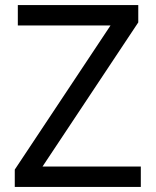

<svg xmlns="http://www.w3.org/2000/svg" viewBox="-20 -734 612 754"><path d="M533 0H38V-68L414 -634H50V-714H523V-646L147 -80H533Z"/></svg>

Font: Noto Sans Siddham
Style: Regular
Weight: 400
Designer: Monotype Design Team
Foundry: Monotype Imaging Inc.
Version: Version 2.004; ttfautohint (v1.8.4.7-5d5b)